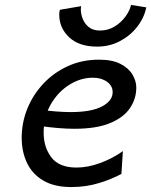

<svg xmlns="http://www.w3.org/2000/svg" viewBox="-20 -737 606 769"><path d="M472.2 -131.8 466.3 -40.5Q427.7 -19.5 376.2 -3.7Q324.7 12.2 265.1 12.2Q198.2 12.2 154.1 -13.4Q109.9 -39.1 88.4 -84Q66.9 -128.9 66.9 -185.5Q66.9 -246.1 89.6 -302Q112.3 -357.9 153.8 -402.1Q195.3 -446.3 252 -472.2Q308.6 -498 377 -498Q429.2 -498 462.2 -481.2Q495.1 -464.4 510.5 -438.5Q525.9 -412.6 525.9 -386.2Q525.9 -341.8 500.7 -304.2Q475.6 -266.6 420.9 -243.9Q366.2 -221.2 277.8 -221.2Q218.3 -221.2 136.2 -232.9V-297.9Q173.8 -293 205.6 -290.5Q237.3 -288.1 263.2 -288.1Q346.2 -288.1 388.7 -310.8Q431.2 -333.5 431.2 -367.7Q431.2 -393.6 408.4 -409.7Q385.7 -425.8 351.6 -425.8Q303.2 -425.8 258.1 -397.7Q212.9 -369.6 183.8 -319.8Q154.8 -270 154.8 -205.1Q154.8 -147.5 185.8 -106.7Q216.8 -65.9 286.6 -65.9Q331.5 -65.9 381.1 -84Q430.7 -102.1 472.2 -131.8ZM504.9 -717.3 565.9 -707.5Q557.6 -666 529.8 -630.1Q502 -594.2 460.4 -572.3Q418.9 -550.3 369.1 -550.3Q296.9 -550.3 257.1 -587.6Q217.3 -625 217.3 -678.2Q217.3 -682.6 217.8 -687.7Q218.3 -692.9 219.7 -697.8L305.2 -712.4Q303.7 -705.1 303.7 -699.2Q303.7 -681.2 311.3 -661.6Q318.8 -642.1 335.7 -628.4Q352.5 -614.7 380.4 -614.7Q412.6 -614.7 438.7 -630.6Q464.8 -646.5 482.2 -670.2Q499.5 -693.8 504.9 -717.3Z"/></svg>

Font: Andika
Style: Italic
Weight: 400
Italic angle: -14°
Designer: Victor Gaultney, Annie Olsen, Julie Remington, Don Collingsworth, Eric Hays, Becca Hirsbrunner
Foundry: SIL International
Version: Version 6.101